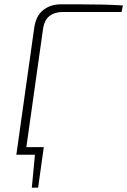

<svg xmlns="http://www.w3.org/2000/svg" viewBox="-20 -710 584 881"><path d="M181 -35 176 0H56L61 -35ZM177 -7 155 151H126L141 -7ZM257 -690Q307 -690 354.5 -690Q402 -690 449.5 -689Q497 -688 544 -685L538 -655H268Q231 -655 207 -636.5Q183 -618 177 -574L96 0H55L137 -582Q145 -638 178.5 -664Q212 -690 257 -690Z"/></svg>

Font: Exo 2 ExtraLight
Style: Italic
Weight: 250
Italic angle: -8°
Designer: Natanael Gama
Foundry: Natanael Gama
Version: Version 2.010